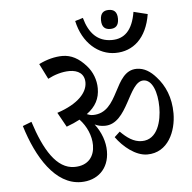

<svg xmlns="http://www.w3.org/2000/svg" viewBox="-56 -889 948 946"><g transform="rotate(-5 417.5 -416.5)"><path d="M516 -739C540 -739 558 -750 558 -786C558 -822 540 -833 516 -833C492 -833 474 -822 474 -786C474 -750 492 -739 516 -739ZM531 -619C619 -619 687 -678 706 -796L637 -813C622 -722 581 -684 519 -684C449 -684 407 -728 386 -805L347 -793C371 -682 448 -619 531 -619ZM307 0C387 0 447 -52 447 -141C447 -187 430 -235 398 -277C412 -270 428 -266 448 -266C563 -266 581 -472 656 -472C700 -472 723 -408 723 -334C723 -268 702 -175 623 -175C582 -175 549 -200 518 -231L491 -206C526 -157 586 -107 644 -107C747 -107 790 -210 790 -298C790 -377 763 -437 723 -481C696 -512 665 -532 628 -532C512 -532 527 -324 394 -324C384 -324 373 -327 364 -331C409 -364 429 -403 429 -453C429 -495 413 -536 386 -566C350 -607 312 -627 269 -627C233 -627 192 -617 152 -597L190 -521C222 -538 261 -550 297 -550C340 -550 371 -530 371 -487C371 -439 327 -385 220 -350L260 -278C285 -287 307 -297 326 -307C360 -271 381 -223 381 -176C381 -122 351 -77 281 -77C193 -77 134 -176 89 -317L45 -300C93 -142 180 0 307 0Z"/></g></svg>

Font: Noto Serif Devanagari SemiCondensed
Style: Regular
Weight: 400
Width: 4
Designer: Universal Thirst, Indian Type Foundry and the Monotype Design Team
Foundry: Monotype Imaging Inc.
Version: Version 2.004